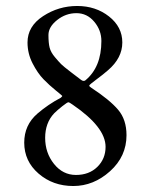

<svg xmlns="http://www.w3.org/2000/svg" viewBox="-20 -609 492 642"><path d="M265 -340Q319 -384 319 -472Q319 -508 295 -536.5Q271 -565 235.5 -565Q200 -565 171 -542Q142 -519 142 -492Q142 -465 146 -449.5Q150 -434 163.5 -418Q177 -402 184.5 -394.5Q192 -387 217.5 -367.5Q243 -348 251 -342Q259 -336 265 -340ZM286 -315Q347 -275 375 -242Q403 -209 403 -157Q403 -86 348 -36.5Q293 13 225 13Q157 13 109 -28.5Q61 -70 61 -132Q61 -191 105 -229Q141 -260 183 -282Q189 -287 188 -288.5Q187 -290 166 -307Q145 -324 125.5 -344Q106 -364 89 -397Q72 -430 72 -467Q72 -521 124 -555Q176 -589 238 -589Q300 -589 344.5 -554Q389 -519 389 -467Q389 -415 341 -374Q325 -360 302 -343Q279 -326 278.5 -323Q278 -320 286 -315ZM223 -259Q212 -267 208.5 -267Q205 -267 188.5 -254Q172 -241 161 -230Q131 -198 131 -148Q131 -98 160.5 -61Q190 -24 234 -24Q278 -24 305.5 -51Q333 -78 333 -118Q333 -184 223 -259Z"/></svg>

Font: EB Garamond
Style: Regular
Weight: 400
Version: Version 0.012